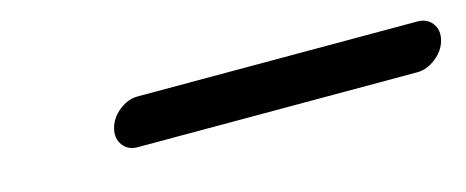

<svg xmlns="http://www.w3.org/2000/svg" viewBox="-23 -420 731 301"><g transform="rotate(-15 342.5 -269.5)"><path d="M177.2 -230.7Q161.6 -230.7 153.3 -242.1Q145 -253.4 149.2 -269.3Q153.3 -284.9 167.6 -296.3Q181.9 -307.6 197.8 -307.6H651.6Q667.5 -307.6 675.8 -296.3Q684.1 -284.9 679.9 -269.3Q675.8 -253.4 661.3 -242.1Q646.7 -230.7 631.1 -230.7Z"/></g></svg>

Font: Tecnico
Style: GruesoInclinado
Weight: 700
Italic angle: -15°
Version: Version 1.3